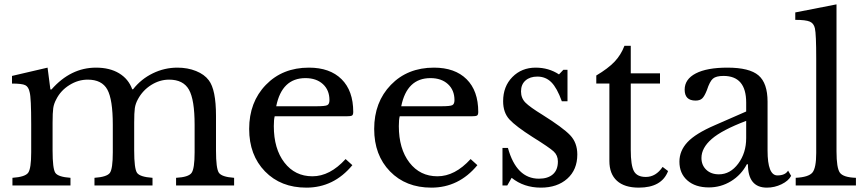

<svg xmlns="http://www.w3.org/2000/svg" viewBox="-20 -850 3970 880"><path d="M221 -287V-160Q221 -77 233.5 -58Q246 -39 303 -35V0H37V-35Q95 -39 109 -58Q123 -77 123 -152V-280Q123 -402 116 -427Q111 -452 96 -459.5Q81 -467 35 -467V-502L198 -540L211 -440H216Q304 -540 420 -540Q483 -540 526 -514Q569 -488 586 -441H590Q627 -488 680.5 -514Q734 -540 793 -540Q840 -540 878.5 -524.5Q917 -509 937 -482Q970 -439 970 -319V-160Q970 -78 983 -58.5Q996 -39 1053 -35V0H787V-35Q844 -38 858 -57.5Q872 -77 872 -152V-278Q872 -393 846 -439Q820 -485 755 -485Q712 -485 673 -460.5Q634 -436 612 -395Q601 -375 598 -354.5Q595 -334 595 -287V-160Q595 -77 608 -58Q621 -39 679 -35V0H413V-35Q470 -39 483.5 -57.5Q497 -76 497 -152V-278Q497 -394 472 -439.5Q447 -485 382 -485Q338 -485 298 -460Q258 -435 238 -395Q227 -375 224 -354.5Q221 -334 221 -287Z M1564 -121 1595 -93Q1510 10 1384 10Q1267 10 1194.5 -64.5Q1122 -139 1122 -259Q1122 -382 1198.5 -461Q1275 -540 1396 -540Q1492 -540 1545.5 -487Q1599 -434 1599 -337Q1599 -324 1593.5 -320.5Q1588 -317 1568 -317H1239Q1235 -302 1235 -272Q1235 -168 1283.5 -105Q1332 -42 1412 -42Q1492 -42 1564 -121ZM1246 -363H1430Q1470 -363 1480 -368Q1490 -373 1490 -391Q1490 -437 1460 -464.5Q1430 -492 1380 -492Q1272 -492 1246 -363Z M2137 -121 2168 -93Q2083 10 1957 10Q1840 10 1767.5 -64.5Q1695 -139 1695 -259Q1695 -382 1771.5 -461Q1848 -540 1969 -540Q2065 -540 2118.5 -487Q2172 -434 2172 -337Q2172 -324 2166.5 -320.5Q2161 -317 2141 -317H1812Q1808 -302 1808 -272Q1808 -168 1856.5 -105Q1905 -42 1985 -42Q2065 -42 2137 -121ZM1819 -363H2003Q2043 -363 2053 -368Q2063 -373 2063 -391Q2063 -437 2033 -464.5Q2003 -492 1953 -492Q1845 -492 1819 -363Z M2325 -35 2305 0H2283V-172H2308Q2347 -31 2450 -31Q2491 -31 2514 -51Q2537 -71 2537 -110Q2537 -138 2517.5 -156Q2498 -174 2421 -222Q2344 -271 2315 -302.5Q2286 -334 2286 -386Q2286 -454 2328.5 -497Q2371 -540 2435 -540Q2495 -540 2542 -509L2562 -530H2581V-386H2555Q2533 -447 2507 -473Q2481 -499 2443 -499Q2409 -499 2388.5 -481Q2368 -463 2368 -431Q2368 -400 2388.5 -379.5Q2409 -359 2466 -324Q2560 -265 2593 -230.5Q2626 -196 2626 -142Q2626 -72 2580 -31Q2534 10 2459 10Q2381 10 2325 -35Z M2773 -467H2713V-504Q2767 -536 2796.5 -567Q2826 -598 2842 -640H2871V-514H3005V-467H2871V-163Q2871 -92 2885.5 -65.5Q2900 -39 2940 -39Q2986 -39 3017 -85L3042 -66Q3013 10 2908 10Q2842 10 2807.5 -21.5Q2773 -53 2773 -112Z M3400 -217V-296Q3289 -254 3242 -213Q3195 -172 3195 -126Q3195 -93 3217 -72Q3239 -51 3275 -51Q3327 -51 3363.5 -100Q3400 -149 3400 -217ZM3256 -276 3400 -339V-380Q3400 -502 3296 -502Q3262 -502 3247.5 -489.5Q3233 -477 3220 -437Q3209 -409 3198.5 -399Q3188 -389 3168 -389Q3118 -389 3118 -439Q3118 -487 3169 -513.5Q3220 -540 3314 -540Q3415 -540 3456.5 -504.5Q3498 -469 3498 -384V-160Q3498 -46 3543 -46Q3579 -46 3592 -68L3606 -44Q3594 -21 3562 -5.5Q3530 10 3495 10Q3408 10 3408 -97H3403Q3377 -48 3330.5 -19.5Q3284 9 3229 9Q3167 9 3130.5 -23Q3094 -55 3094 -109Q3094 -159 3131 -198.5Q3168 -238 3256 -276Z M3814 -830V-156Q3814 -80 3829.5 -58.5Q3845 -37 3903 -35V0H3627V-35Q3686 -38 3703.5 -59Q3721 -80 3721 -149V-580Q3721 -694 3715 -720Q3710 -743 3691.5 -751Q3673 -759 3625 -759V-793Z"/></svg>

Font: Libre Baskerville
Style: Regular
Weight: 400
Designer: Pablo Impallari, Rodrigo Fuenzalida
Foundry: Pablo Impallari, Rodrigo Fuenzalida
Version: Version 1.000